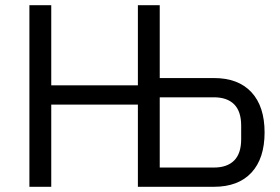

<svg xmlns="http://www.w3.org/2000/svg" viewBox="-20 -718 1077 738"><path d="M93 -698H177V-390H510V-698H594V-418H802Q896 -418 946.5 -363.5Q997 -309 997 -209Q997 -109 946.5 -54.5Q896 0 802 0H510V-316H177V0H93ZM802 -74Q853 -74 880 -101Q907 -128 907 -183V-235Q907 -290 880 -317Q853 -344 802 -344H594V-74Z"/></svg>

Font: IBM Plex Sans
Style: Regular
Weight: 400
Designer: Mike Abbink, Paul van der Laan, Pieter van Rosmalen
Foundry: Bold Monday
Version: Version 3.005